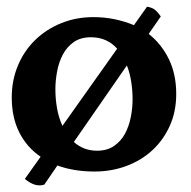

<svg xmlns="http://www.w3.org/2000/svg" viewBox="-20 -499 569 572"><path d="M15 -209Q15 -260 33.5 -304Q52 -348 85 -380Q118 -412 162.5 -430Q207 -448 258 -448Q292 -448 322.5 -441.5Q353 -435 379 -424L418 -479Q423 -479 434 -474.5Q445 -470 459 -450L423 -398Q461 -368 483 -323Q505 -278 505 -219Q505 -167 486 -124.5Q467 -82 434 -51.5Q401 -21 356.5 -4.5Q312 12 262 12Q200 12 151 -6L112 51Q85 60 54 34L101 -32Q60 -60 37.5 -104.5Q15 -149 15 -209ZM145 -233Q145 -204 150 -176Q155 -148 166 -124L329 -354Q315 -370 295.5 -379Q276 -388 251 -388Q220 -388 199.5 -373.5Q179 -359 167 -336Q155 -313 150 -285.5Q145 -258 145 -233ZM269 -50Q299 -50 319.5 -64Q340 -78 352 -100Q364 -122 369.5 -149.5Q375 -177 375 -203Q375 -229 371 -255Q367 -281 358 -304L200 -76Q229 -50 269 -50Z"/></svg>

Font: Lusitana
Style: Bold
Weight: 700
Designer: Ana Paula Megda
Foundry: Ana Paula Megda
Version: Version 1.000; ttfautohint (v1.1) -l 8 -r 50 -G 200 -x 14 -D